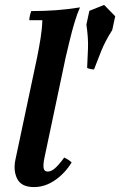

<svg xmlns="http://www.w3.org/2000/svg" viewBox="-20 -745 488 780"><path d="M343 -701 403 -725 448 -679 436 -623Q407 -577 391.5 -538.5Q376 -500 362 -463Q348 -463 334 -469Q336 -508 337.5 -549.5Q339 -591 331 -645ZM118 15Q67 15 50 -18.5Q33 -52 43 -98L131 -513Q139 -553 145 -590.5Q151 -628 152 -663H99Q99 -670 101.5 -681.5Q104 -693 107 -700Q159 -700 207.5 -703.5Q256 -707 305 -715Q294 -691 283 -654.5Q272 -618 263 -580Q254 -542 247 -513L161 -106Q155 -79 157 -63.5Q159 -48 174 -48Q188 -48 203.5 -61.5Q219 -75 241 -105Q249 -101 256.5 -96.5Q264 -92 271 -85Q244 -41 203.5 -13Q163 15 118 15Z"/></svg>

Font: Poltawski Nowy SemiBold
Style: Italic
Weight: 600
Italic angle: -12°
Version: Version 1.001;gftools[0.9.25]